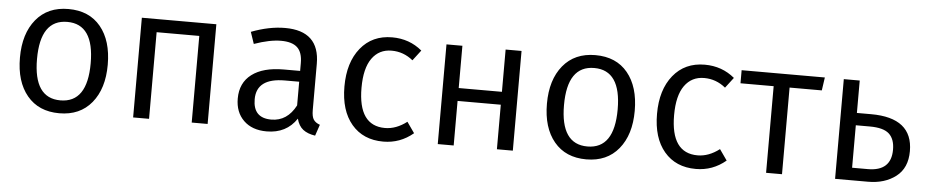

<svg xmlns="http://www.w3.org/2000/svg" viewBox="-37 -768 4870 1009"><g transform="rotate(5 2398.5 -263.0)"><path d="M291 -470Q149 -470 149 -262Q149 -56 290 -56Q432 -56 432 -264Q432 -470 291 -470ZM291 -538Q401 -538 461.5 -464.5Q522 -391 522 -264Q522 -138 460.5 -63Q399 12 290 12Q181 12 120 -61.5Q59 -135 59 -262Q59 -388 120.5 -463Q182 -538 291 -538Z M988 -457H763V0H679V-526H1072V0H988Z M1403 -52Q1487 -52 1532 -138V-263H1457Q1307 -263 1307 -151Q1307 -52 1403 -52ZM1616 -365V-121Q1616 -86 1626.5 -70.5Q1637 -55 1660 -47L1640 12Q1600 6 1576 -12.5Q1552 -31 1542 -69Q1488 12 1384 12Q1307 12 1262.5 -31.5Q1218 -75 1218 -147Q1218 -230 1277.5 -275Q1337 -320 1446 -320H1532V-361Q1532 -418 1504.5 -443.5Q1477 -469 1419 -469Q1359 -469 1277 -440L1256 -502Q1350 -538 1434 -538Q1616 -538 1616 -365Z M1999 -538Q2090 -538 2157 -482L2115 -427Q2065 -468 2002 -468Q1936 -468 1898.5 -415.5Q1861 -363 1861 -260Q1861 -60 2002 -60Q2061 -60 2117 -103L2157 -46Q2088 12 1999 12Q1893 12 1832 -60Q1771 -132 1771 -259Q1771 -386 1832.5 -462Q1894 -538 1999 -538Z M2598 -235H2370V0H2286V-526H2370V-303H2598V-526H2682V0H2598Z M3071 -470Q2929 -470 2929 -262Q2929 -56 3070 -56Q3212 -56 3212 -264Q3212 -470 3071 -470ZM3071 -538Q3181 -538 3241.5 -464.5Q3302 -391 3302 -264Q3302 -138 3240.5 -63Q3179 12 3070 12Q2961 12 2900 -61.5Q2839 -135 2839 -262Q2839 -388 2900.5 -463Q2962 -538 3071 -538Z M3648 -538Q3739 -538 3806 -482L3764 -427Q3714 -468 3651 -468Q3585 -468 3547.5 -415.5Q3510 -363 3510 -260Q3510 -60 3651 -60Q3710 -60 3766 -103L3806 -46Q3737 12 3648 12Q3542 12 3481 -60Q3420 -132 3420 -259Q3420 -386 3481.5 -462Q3543 -538 3648 -538Z M4272 -457H4102V0H4018V-457H3843V-526H4282Z M4466 -66H4549Q4672 -66 4672 -179Q4672 -235 4642 -262.5Q4612 -290 4540 -290H4466ZM4466 -355H4541Q4761 -355 4761 -179Q4761 -90 4702.5 -45Q4644 0 4556 0H4382V-526H4466Z"/></g></svg>

Font: FiraSans
Style: Regular
Weight: 350
Designer: Carrois Corporate & Edenspiekermann AG
Foundry: Carrois Corporate GbR & Edenspiekermann AG
Version: Version 3.106;PS 003.106;hotconv 1.0.70;makeotf.lib2.5.58329